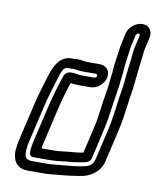

<svg xmlns="http://www.w3.org/2000/svg" viewBox="-89 -837 773 948"><g transform="rotate(10 297.5 -362.5)"><path d="M252 -471H249C246 -471 240 -472 230 -469C219 -466 211 -456 208 -448C190 -396 174 -341 160 -282L116 -93C113 -79 111 -60 111 -49C111 -32 122 -27 131 -27H213C250 -27 279 -33 308 -35C336 -37 365 -42 392 -48C404 -51 415 -62 417 -72L452 -226C467 -291 471 -350 481 -405C486 -431 489 -457 491 -480L495 -514V-515C497 -552 503 -588 508 -628C509 -637 510 -645 512 -652L524 -708C525 -712 532 -718 538 -718C542 -718 545 -714 544 -708L531 -651C525 -627 525 -608 523 -589C516 -541 512 -491 507 -447C493 -371 489 -301 472 -226L435 -67C430 -44 408 -28 381 -26C380 -26 379 -25 378 -25C350 -19 315 -16 284 -13L262 -11C243 -10 226 -7 209 -7H129C95 -7 89 -21 91 -58L93 -75C93 -81 94 -86 96 -93L140 -282C152 -336 167 -379 182 -430C195 -475 205 -490 221 -490H236C240 -490 246 -490 251 -491C265 -490 277 -486 300 -486H364C369 -486 373 -481 372 -476C371 -471 365 -466 360 -466H296C279 -466 264 -471 252 -471ZM248 -540H233C165 -540 144 -467 133 -434C118 -383 103 -340 90 -282L46 -93C44 -86 44 -80 42 -69L40 -51C40 -51 39 -50 39 -49C37 -3 52 43 117 43H197C219 43 239 40 254 39L276 37C308 34 343 30 375 24C420 19 472 -12 485 -67L522 -226C541 -307 545 -378 558 -450V-452C564 -500 567 -547 574 -593C577 -616 577 -633 581 -651L594 -708C601 -740 583 -768 549 -768C517 -768 482 -742 474 -708L462 -652C459 -641 458 -631 457 -622C452 -584 445 -548 443 -507L439 -474C437 -451 435 -427 430 -403C419 -344 416 -285 402 -226L371 -92C353 -89 334 -86 316 -85C283 -83 256 -77 225 -77H164C165 -81 165 -87 166 -93L210 -282C221 -330 234 -374 249 -419C259 -418 273 -416 284 -416H348C381 -416 414 -443 422 -476C430 -509 409 -536 376 -536H312C297 -536 284 -541 260 -541C256 -541 254 -540 248 -540Z"/></g></svg>

Font: Electronic
Style: OutlineIt
Weight: 700
Version: Version 1.011